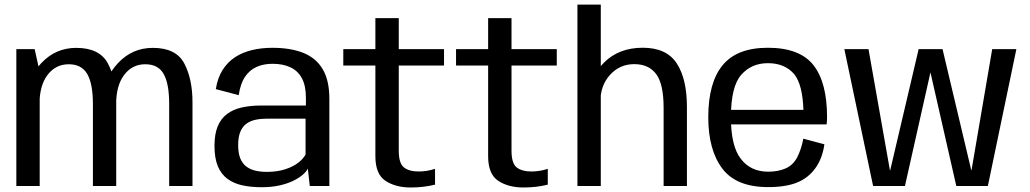

<svg xmlns="http://www.w3.org/2000/svg" viewBox="-20 -805 4460 831"><path d="M50.7 0H151.8V-493.8L130 -592.4H50.7ZM382.1 0H483V-362.5Q483 -463.5 446.9 -530.6Q410.8 -597.8 309.9 -597.8Q220.8 -597.8 159.1 -532.2Q97.4 -466.6 97.4 -379.8L150.9 -353.2Q150.9 -435 185.9 -480.9Q221 -526.9 277.6 -526.9Q333.3 -526.9 357.7 -484.6Q382.1 -442.3 382.1 -355.5ZM712.2 0H813.1V-362.5Q813.1 -463.3 777.5 -530.5Q741.9 -597.8 641.4 -597.8Q552.2 -597.8 490.4 -531.6Q428.5 -465.4 428.5 -379.8L482.6 -353.2Q482.6 -435 517.5 -480.9Q552.4 -526.9 608.7 -526.9Q664.8 -526.9 688.5 -484.6Q712.2 -442.3 712.2 -355.5Z M1112.2 5.3Q1155.4 5.3 1189.6 -2.4Q1223.8 -10.1 1249 -22.4Q1274.1 -34.6 1290.1 -48.5Q1306.1 -62.3 1312.4 -75.2L1320.8 0H1405.5V-377.2Q1405.5 -457 1376.8 -505.4Q1348.1 -553.9 1293.1 -576Q1238.2 -598.1 1158.9 -598.1Q1112.1 -598.1 1071.1 -588.4Q1030 -578.6 997.7 -557.7Q965.3 -536.7 943.6 -502.5Q921.9 -468.4 914.1 -419.3L1013.2 -393.1Q1020.3 -442.3 1040.2 -472.1Q1060.1 -501.9 1090.5 -515.4Q1121 -528.9 1159.3 -528.9Q1204.2 -528.9 1236.5 -513.9Q1268.9 -499 1286.4 -466.7Q1304 -434.4 1304 -381.8V-348.3H1110.3Q1063.9 -348.3 1026.5 -339.9Q989.1 -331.5 962.7 -311.7Q936.3 -291.9 922.3 -258.3Q908.3 -224.7 908.3 -173.7Q908.3 -120.7 922.7 -85.9Q937.1 -51.1 964.2 -31.1Q991.3 -11.1 1028.6 -2.9Q1066 5.3 1112.2 5.3ZM1134.1 -61.1Q1108.4 -61.1 1086 -66.2Q1063.7 -71.3 1046.6 -83.9Q1029.6 -96.4 1020.2 -119Q1010.8 -141.6 1010.8 -177.3Q1010.8 -212.6 1020.4 -235.2Q1029.9 -257.7 1046.8 -269.8Q1063.6 -281.9 1086 -286.6Q1108.4 -291.4 1133.8 -291.4H1302.5V-136.8Q1293.8 -118.7 1271.3 -101.1Q1248.9 -83.5 1214.3 -72.3Q1179.7 -61.1 1134.1 -61.1Z M1758.1 6.5Q1813 6.5 1862.9 -5.8V-74.3Q1828.4 -62.8 1791.8 -62.8Q1750.9 -62.8 1728.4 -80.4Q1705.9 -98 1705.9 -152.7V-521.5H1901.8V-592.4H1705.9V-726.6H1604.7V-592.4H1465.8V-521.5H1604.7V-129.1Q1604.7 -50.8 1648.7 -22.2Q1692.6 6.5 1758.1 6.5Z M2246.1 6.5Q2301 6.5 2350.9 -5.8V-74.3Q2316.4 -62.8 2279.8 -62.8Q2238.9 -62.8 2216.4 -80.4Q2193.9 -98 2193.9 -152.7V-521.5H2389.8V-592.4H2193.9V-726.6H2092.7V-592.4H1953.8V-521.5H2092.7V-129.1Q2092.7 -50.8 2136.7 -22.2Q2180.6 6.5 2246.1 6.5Z M2479.2 0H2580.3V-785H2479.2ZM2852.2 0H2953.1V-342Q2953.1 -463.4 2908.9 -530.9Q2864.7 -598.4 2761.9 -598.4Q2658.3 -598.4 2594.1 -533.9Q2529.9 -469.4 2529.9 -396.7L2578.6 -365.3Q2578.6 -435.3 2620.6 -481.4Q2662.7 -527.4 2725.3 -527.4Q2787.9 -527.4 2820 -484.4Q2852.2 -441.4 2852.2 -338.3Z M3304.8 4.8V-61.9Q3229 -61.9 3186.5 -117.4Q3143.5 -172.1 3143.5 -297.5Q3143.5 -430.2 3187.8 -480.8Q3232.2 -531.6 3303.7 -531.6Q3377.1 -531.6 3418 -483.3Q3453.6 -438.3 3457.3 -329.6H3132.6V-266.6H3557.7Q3559.6 -281.7 3559.6 -299Q3559.6 -447.6 3500.7 -523.2Q3441.2 -598.3 3303.5 -598.3Q3170 -598.3 3108 -523.2Q3045.5 -448 3045.5 -297.7Q3045.5 -155.6 3106.5 -75.1Q3166.8 4.8 3304.8 4.8ZM3304.8 -61.9V4.8Q3380.2 4.8 3429.2 -14.7Q3478 -34.1 3509 -77.1Q3539.6 -119.4 3548 -180.5L3456.8 -204.8Q3448.7 -161.2 3431.4 -126Q3413.6 -91 3380.9 -76.3Q3348.3 -61.9 3304.8 -61.9Z M3758.9 0H3896.7L4007.1 -491.6L4119 0H4255.6L4379 -592.4H4274.4L4184.9 -68.6H4183.7L4059.4 -592.4H3956L3832.9 -68H3831.7L3739 -592.4H3634.4Z"/></svg>

Font: Anybody Thin
Style: Regular
Weight: 100
Designer: Tyler Finck
Foundry: Etcetera Type Company
Version: Version 1.114;gftools[0.9.25]